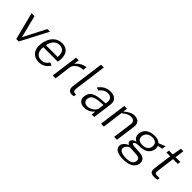

<svg xmlns="http://www.w3.org/2000/svg" viewBox="210 -1990 3409 3409"><g transform="rotate(45 1914.0 -285.5)"><path d="M529 -516H463L246 -93L140 -516H66L198 0H260Z M640 -237H1003L1009 -271C1031 -428 965 -526 830 -526C690 -526 591 -419 569 -253C546 -87 631 10 767 10C853 10 929 -30 976 -112L918 -131C885 -79 842 -47 774 -47C667 -47 626 -133 640 -237ZM649 -295C660 -382 716 -471 821 -471C919 -471 956 -396 942 -295Z M1113 0H1185L1227 -321C1236 -387 1330 -460 1426 -455L1435 -526C1365 -526 1279 -477 1236 -413L1250 -516H1182Z M1599 2C1609 2 1625 -1 1639 -5L1647 -53L1618 -54C1587 -55 1565 -80 1574 -138L1655 -742H1584L1502 -133C1492 -60 1506 2 1599 2Z M1911 10C1983 10 2046 -19 2100 -80L2094 0H2156L2204 -360C2218 -463 2162 -526 2041 -526C1942 -526 1865 -474 1818 -402L1874 -384C1919 -443 1972 -472 2030 -472C2103 -472 2144 -426 2134 -354L2129 -315L2031 -307C1860 -295 1785 -251 1770 -137C1757 -45 1814 10 1911 10ZM1938 -46C1873 -46 1831 -82 1841 -143C1852 -226 1909 -250 2040 -261L2122 -267L2109 -169C2101 -106 2011 -46 1938 -46Z M2325 0H2397L2448 -387C2513 -440 2558 -467 2616 -467C2685 -467 2713 -427 2704 -362L2655 0H2727L2778 -380C2790 -467 2745 -526 2647 -526C2577 -526 2525 -494 2452 -434L2463 -516H2394Z M3053 171C3205 171 3299 112 3312 14C3322 -63 3281 -116 3174 -123C3128 -126 3091 -128 3066 -130C2994 -135 2971 -140 2973 -161C2976 -180 3002 -199 3080 -201C3087 -201 3097 -200 3103 -200C3241 -200 3314 -274 3326 -361C3330 -391 3323 -413 3321 -423C3317 -435 3318 -438 3340 -443C3362 -447 3376 -449 3408 -455L3419 -530C3381 -515 3337 -497 3308 -484C3300 -481 3291 -477 3286 -482C3256 -509 3218 -524 3154 -524C3028 -524 2936 -464 2923 -361C2914 -298 2934 -254 2994 -219C2938 -205 2907 -178 2902 -147C2899 -122 2911 -104 2936 -91C2943 -88 2942 -84 2934 -80C2874 -51 2839 -14 2832 32C2820 117 2897 171 3053 171ZM3112 -251C3028 -251 2985 -291 2994 -360C3004 -431 3059 -475 3142 -475C3227 -475 3268 -432 3257 -360C3247 -290 3198 -251 3112 -251ZM3073 119C2957 119 2896 87 2905 24C2913 -30 2974 -70 3009 -67L3154 -57C3224 -53 3246 -24 3240 23C3232 89 3176 119 3073 119Z M3794 -461 3802 -516H3682L3705 -689H3642L3612 -516H3516L3508 -461H3603L3557 -122C3546 -38 3568 2 3661 2C3686 2 3724 -1 3737 -6L3744 -53H3671C3639 -53 3622 -66 3630 -128L3674 -461Z"/></g></svg>

Font: United Sans Light
Style: Italic
Weight: 300
Italic angle: -8°
Designer: Pablo Impallari, Rodrigo Fuenzalida (Modified by Dan O. Williams)
Version: Version 1.000;PS 001.000;hotconv 1.0.88;makeotf.lib2.5.64775